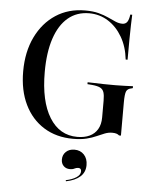

<svg xmlns="http://www.w3.org/2000/svg" viewBox="-55 -629 717 884"><g transform="rotate(5 303.5 -186.5)"><path d="M298.4 11.3Q221 11.3 163.3 -24.6Q105.6 -60.5 74.2 -125.4Q42.7 -190.3 42.7 -278.2Q42.7 -368.5 75.8 -437.1Q108.9 -505.6 167.3 -544Q225.8 -582.3 303.2 -582.3Q339.5 -582.3 365.3 -575.4Q391.1 -568.5 410.9 -559.3Q430.6 -550 446.8 -543.1Q462.9 -536.3 478.2 -536.3Q492.7 -536.3 500.4 -546.8Q508.1 -557.3 511.3 -581.5H520.2Q519.4 -560.5 518.5 -534.3Q517.7 -508.1 517.3 -469.4Q516.9 -430.6 516.9 -373.4H508.1Q501.6 -432.3 475.8 -476.6Q450 -521 410.5 -546Q371 -571 322.6 -571Q265.3 -571 225 -537.1Q184.7 -503.2 163.3 -439.1Q141.9 -375 141.9 -283.9Q141.9 -149.2 188.3 -74.2Q234.7 0.8 316.9 0.8Q350 0.8 373.8 -10.5Q397.6 -21.8 410.5 -44Q423.4 -66.1 423.4 -98.4V-175.8Q423.4 -200.8 419 -214.5Q414.5 -228.2 402 -234.7Q389.5 -241.1 364.5 -243.5L342.7 -245.2V-254Q355.6 -254 374.2 -253.2Q392.7 -252.4 415.7 -252Q438.7 -251.6 462.9 -251.6H471H472.6Q492.7 -251.6 512.9 -252.4Q533.1 -253.2 552.4 -254V-245.2L546.8 -243.5Q528.2 -240.3 522.6 -227.4Q516.9 -214.5 516.9 -175.8V-22.6H508.1Q503.2 -27.4 495.6 -29.8Q487.9 -32.3 475.8 -32.3Q458.9 -32.3 441.9 -25.8Q425 -19.4 405.6 -10.5Q386.3 -1.6 360.5 4.8Q334.7 11.3 298.4 11.3ZM283.1 208.9 281.5 204Q312.1 197.6 330.2 185.5Q348.4 173.4 348.4 157.3Q348.4 142.7 334.7 142.7Q325 142.7 316.9 147.2Q308.9 151.6 296 151.6Q278.2 151.6 266.9 140.3Q255.6 129 255.6 110.5Q255.6 88.7 270.6 74.6Q285.5 60.5 309.7 60.5Q337.1 60.5 354 78.6Q371 96.8 371 126.6Q371 159.7 348 180.2Q325 200.8 283.1 208.9Z"/></g></svg>

Font: Playfair 144pt SemiCondensed Medium
Style: Regular
Weight: 500
Width: 4
Designer: Claus Eggers Sørensen
Foundry: Claus Eggers Sørensen
Version: Version 2.203